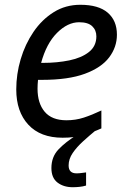

<svg xmlns="http://www.w3.org/2000/svg" viewBox="-20 -566 539 803"><path d="M284 217Q246 217 220.5 197.5Q195 178 195 137Q195 90 224.5 59Q254 28 299 0L383 -23Q355 0 328 24.5Q301 49 284 74Q267 99 267 126Q267 159 300 159Q311 159 321 157.5Q331 156 340 155V210Q327 214 312.5 215.5Q298 217 284 217ZM242 10Q149 10 98.5 -44.5Q48 -99 48 -192Q48 -256 66.5 -318.5Q85 -381 120 -432.5Q155 -484 204.5 -515Q254 -546 316 -546Q392 -546 430.5 -513Q469 -480 469 -421Q469 -369 436.5 -326Q404 -283 335 -257.5Q266 -232 156 -232H139Q138 -223 137.5 -213Q137 -203 137 -195Q137 -134 167 -98.5Q197 -63 258 -63Q296 -63 330 -74Q364 -85 404 -104V-29Q366 -12 329.5 -1Q293 10 242 10ZM152 -303H159Q219 -303 270 -313.5Q321 -324 352 -348.5Q383 -373 383 -414Q383 -440 365.5 -456.5Q348 -473 311 -473Q263 -473 218.5 -428.5Q174 -384 152 -303Z"/></svg>

Font: Noto Sans IKEA
Style: Italic
Weight: 400
Italic angle: -12°
Designer: Monotype Design Team
Foundry: Monotype Imaging Inc.
Version: Version 2.001